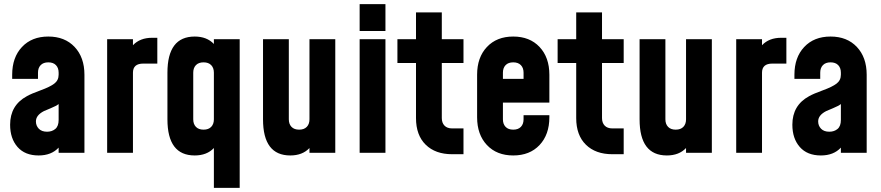

<svg xmlns="http://www.w3.org/2000/svg" viewBox="-20 -740 4269 930"><path d="M389 -378V0H264V-25Q229 13 167 13Q101 13 65 -28Q29 -69 29 -136Q29 -230 110 -274Q131 -286 176.5 -302.5Q222 -319 243 -335Q264 -351 264 -378V-388Q264 -411 251 -424.5Q238 -438 214 -438Q190 -438 177 -424.5Q164 -411 164 -388V-358H39V-378Q39 -462 86.5 -512.5Q134 -563 214 -563Q294 -563 341.5 -512.5Q389 -462 389 -378ZM208 -102Q232 -102 248 -115.5Q264 -129 264 -159V-236Q253 -227 225 -215.5Q197 -204 193 -202Q154 -182 154 -152Q154 -131 168 -116.5Q182 -102 208 -102Z M717 -557H742V-432H674Q624 -432 624 -388V0H499V-550H624V-521Q658 -557 717 -557Z M1016 -550H1141V170H1016V-23Q982 13 923 13Q791 13 791 -162V-388Q791 -563 923 -563Q982 -563 1016 -527ZM1016 -162V-388Q1016 -411 1003 -424.5Q990 -438 966 -438Q942 -438 929 -424.5Q916 -411 916 -388V-162Q916 -139 929 -125.5Q942 -112 966 -112Q990 -112 1003 -125.5Q1016 -139 1016 -162Z M1479 -550H1604V0H1479V-23Q1445 13 1386 13Q1254 13 1254 -162V-550H1379V-162Q1379 -139 1392 -125.5Q1405 -112 1429 -112Q1453 -112 1466 -125.5Q1479 -139 1479 -162Z M1722 -590V-720H1847V-590ZM1722 0V-550H1847V0Z M2170 7Q2089 7 2042 -39Q1995 -85 1995 -168V-435H1905V-550H1995V-680H2120V-550H2225V-435H2120V-168Q2120 -145 2133 -131.5Q2146 -118 2170 -118H2225V7Z M2641 -243H2416V-162Q2416 -139 2429 -125.5Q2442 -112 2466 -112Q2490 -112 2503 -125.5Q2516 -139 2516 -162V-182H2641V-172Q2641 -88 2593.5 -37.5Q2546 13 2466 13Q2386 13 2338.5 -37.5Q2291 -88 2291 -172V-378Q2291 -462 2338.5 -512.5Q2386 -563 2466 -563Q2546 -563 2593.5 -512.5Q2641 -462 2641 -378ZM2416 -388V-358H2516V-388Q2516 -411 2503 -424.5Q2490 -438 2466 -438Q2442 -438 2429 -424.5Q2416 -411 2416 -388Z M2946 7Q2865 7 2818 -39Q2771 -85 2771 -168V-435H2681V-550H2771V-680H2896V-550H3001V-435H2896V-168Q2896 -145 2909 -131.5Q2922 -118 2946 -118H3001V7Z M3303 -550H3428V0H3303V-23Q3269 13 3210 13Q3078 13 3078 -162V-550H3203V-162Q3203 -139 3216 -125.5Q3229 -112 3253 -112Q3277 -112 3290 -125.5Q3303 -139 3303 -162Z M3764 -557H3789V-432H3721Q3671 -432 3671 -388V0H3546V-550H3671V-521Q3705 -557 3764 -557Z M4178 -378V0H4053V-25Q4018 13 3956 13Q3890 13 3854 -28Q3818 -69 3818 -136Q3818 -230 3899 -274Q3920 -286 3965.5 -302.5Q4011 -319 4032 -335Q4053 -351 4053 -378V-388Q4053 -411 4040 -424.5Q4027 -438 4003 -438Q3979 -438 3966 -424.5Q3953 -411 3953 -388V-358H3828V-378Q3828 -462 3875.5 -512.5Q3923 -563 4003 -563Q4083 -563 4130.5 -512.5Q4178 -462 4178 -378ZM3997 -102Q4021 -102 4037 -115.5Q4053 -129 4053 -159V-236Q4042 -227 4014 -215.5Q3986 -204 3982 -202Q3943 -182 3943 -152Q3943 -131 3957 -116.5Q3971 -102 3997 -102Z"/></svg>

Font: Mohave Bold
Style: Regular
Weight: 700
Designer: Gumpita Rahayu
Foundry: Tokotype
Version: Version 2.002;PS 002.002;hotconv 1.0.88;makeotf.lib2.5.64775